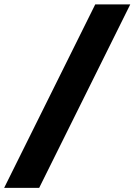

<svg xmlns="http://www.w3.org/2000/svg" viewBox="-86 -802 630 899"><path d="M524 -781.5 97.5 77.5H-66.5L360 -781.5Z"/></svg>

Font: Epilogue Black
Style: Italic
Weight: 900
Italic angle: -12°
Designer: Tyler Finck
Foundry: Etcetera Type Co
Version: Version 2.111